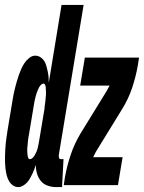

<svg xmlns="http://www.w3.org/2000/svg" viewBox="-46 -755 587 783"><path d="M207 8H183Q165 8 148 2Q131 -4 120.5 -17Q110 -30 105 -47Q100 -64 100 -83Q97 -73 93.5 -63.5Q90 -54 85.5 -45Q81 -36 76 -27Q71 -18 64 -10.5Q57 -3 47.5 2.5Q38 8 29 8Q16 8 6 0.5Q-4 -7 -10 -18Q-16 -29 -19 -41.5Q-22 -54 -23.5 -66.5Q-25 -79 -25.5 -92Q-26 -105 -25.5 -118.5Q-25 -132 -24.5 -145Q-24 -158 -22.5 -171.5Q-21 -185 -19 -198Q-17 -211 -15 -225L5 -345Q7 -358 9.5 -371Q12 -384 15.5 -397Q19 -410 22.5 -422.5Q26 -435 30.5 -448Q35 -461 40.5 -473.5Q46 -486 53.5 -497.5Q61 -509 73 -518.5Q85 -528 97 -528Q109 -528 118.5 -522Q128 -516 134 -507Q140 -498 143 -486.5Q146 -475 148.5 -464Q151 -453 152 -441.5Q153 -430 153 -418L205 -735H295L194 -124Q193 -118 194.5 -112Q196 -106 202 -106H213ZM76 -106Q82 -106 87.5 -111.5Q93 -117 96.5 -123.5Q100 -130 103 -137Q106 -144 107.5 -150.5Q109 -157 110.5 -164Q112 -171 113 -177L133 -297Q134 -302 135 -307.5Q136 -313 136 -318Q136 -323 137 -328Q138 -333 138.5 -338Q139 -343 139.5 -348Q140 -353 140.5 -358.5Q141 -364 141.5 -369Q142 -374 141.5 -379Q141 -384 141 -389Q141 -394 140.5 -399Q140 -404 138 -409Q136 -414 131 -414Q126 -414 121 -409Q116 -404 113 -398Q110 -392 107.5 -386Q105 -380 103 -374Q101 -368 99.5 -362Q98 -356 96.5 -350Q95 -344 94 -338Q93 -332 92 -326L72 -206Q71 -201 70 -195.5Q69 -190 68.5 -184.5Q68 -179 67.5 -174Q67 -169 66.5 -163.5Q66 -158 65.5 -153Q65 -148 65 -142.5Q65 -137 65.5 -132Q66 -127 66.5 -122Q67 -117 69 -111.5Q71 -106 76 -106ZM214 0 219 -33Q227 -78 242 -123Q257 -168 282 -210L389 -384Q392 -390 395 -395Q398 -400 401 -406H281L300 -520H521L516 -488Q508 -442 493 -397Q478 -352 452 -310L345 -136Q342 -130 339.5 -125Q337 -120 334 -114H454L435 0Z"/></svg>

Font: Iosevka Term Curly Heavy
Style: Italic
Weight: 900
Italic angle: -9°
Designer: Belleve Invis
Foundry: Belleve Invis
Version: Version 32.3.0